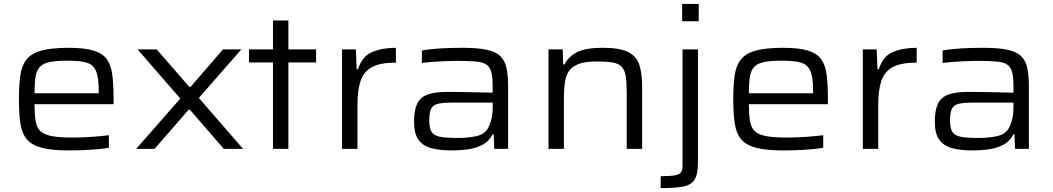

<svg xmlns="http://www.w3.org/2000/svg" viewBox="-20 -763 5398 984"><path d="M334 8Q248 8 196.5 -5Q145 -18 119 -47.5Q93 -77 85 -128Q77 -179 77 -254Q77 -325 84 -375.5Q91 -426 115.5 -457.5Q140 -489 191.5 -503.5Q243 -518 332 -518Q414 -518 460.5 -503.5Q507 -489 528.5 -458Q550 -427 556 -376.5Q562 -326 562 -254V-229H157Q157 -177 162.5 -143.5Q168 -110 186.5 -91.5Q205 -73 245 -65.5Q285 -58 353 -58Q395 -58 448 -61.5Q501 -65 538 -70V-6Q502 1 445 4.5Q388 8 334 8ZM157 -285H486V-300Q486 -367 472 -399.5Q458 -432 424 -442Q390 -452 329 -452Q271 -452 237 -445.5Q203 -439 185.5 -421.5Q168 -404 162.5 -371Q157 -338 157 -285Z M678 0 904 -258 685 -510H783L950 -318H957L1123 -510H1217L999 -261L1226 0H1127L953 -201H947L772 0Z M1379 0V-443H1256V-510H1379V-658H1458V-510H1600V-443H1458V0Z M1733 0V-510H1804L1808 -408H1815Q1835 -474 1886.5 -496Q1938 -518 2009 -518V-442Q1928 -442 1886 -419Q1844 -396 1828 -348.5Q1812 -301 1812 -229V0Z M2294 8Q2231 8 2188 -4.5Q2145 -17 2123.5 -48.5Q2102 -80 2102 -139Q2102 -196 2117 -229.5Q2132 -263 2169 -277.5Q2206 -292 2274 -292Q2286 -292 2311.5 -292Q2337 -292 2371 -291Q2405 -290 2440 -289.5Q2475 -289 2505 -288V-320Q2505 -367 2498 -393.5Q2491 -420 2472 -432.5Q2453 -445 2416 -448Q2379 -451 2320 -451Q2292 -451 2257.5 -449.5Q2223 -448 2191.5 -445.5Q2160 -443 2142 -440V-504Q2184 -512 2237.5 -515Q2291 -518 2351 -518Q2428 -518 2474.5 -508Q2521 -498 2544.5 -475Q2568 -452 2576 -414Q2584 -376 2584 -321V0H2513L2510 -75H2505Q2486 -38 2451 -20Q2416 -2 2374 3Q2332 8 2294 8ZM2324 -56Q2377 -56 2420 -65Q2463 -74 2481 -106Q2505 -151 2505 -212V-237H2294Q2247 -237 2222.5 -230.5Q2198 -224 2189 -204.5Q2180 -185 2180 -146Q2180 -108 2191 -88.5Q2202 -69 2233 -62.5Q2264 -56 2324 -56Z M2791 0V-510H2864L2866 -433H2873Q2891 -470 2934 -494Q2977 -518 3070 -518Q3157 -518 3200 -496Q3243 -474 3257 -429.5Q3271 -385 3271 -317V0H3192V-291Q3192 -343 3186.5 -374.5Q3181 -406 3165 -422Q3149 -438 3118.5 -443Q3088 -448 3039 -448Q2978 -448 2944 -434.5Q2910 -421 2894.5 -396.5Q2879 -372 2874.5 -338Q2870 -304 2870 -262V0Z M3476 -654V-743H3561V-654ZM3366 201V140Q3418 140 3441.5 135Q3465 130 3471.5 118Q3478 106 3478 84V-510H3557V70Q3557 131 3539 158.5Q3521 186 3479 193.5Q3437 201 3366 201Z M3995 8Q3909 8 3857.5 -5Q3806 -18 3780 -47.5Q3754 -77 3746 -128Q3738 -179 3738 -254Q3738 -325 3745 -375.5Q3752 -426 3776.5 -457.5Q3801 -489 3852.5 -503.5Q3904 -518 3993 -518Q4075 -518 4121.5 -503.5Q4168 -489 4189.5 -458Q4211 -427 4217 -376.5Q4223 -326 4223 -254V-229H3818Q3818 -177 3823.5 -143.5Q3829 -110 3847.5 -91.5Q3866 -73 3906 -65.5Q3946 -58 4014 -58Q4056 -58 4109 -61.5Q4162 -65 4199 -70V-6Q4163 1 4106 4.5Q4049 8 3995 8ZM3818 -285H4147V-300Q4147 -367 4133 -399.5Q4119 -432 4085 -442Q4051 -452 3990 -452Q3932 -452 3898 -445.5Q3864 -439 3846.5 -421.5Q3829 -404 3823.5 -371Q3818 -338 3818 -285Z M4402 0V-510H4473L4477 -408H4484Q4504 -474 4555.5 -496Q4607 -518 4678 -518V-442Q4597 -442 4555 -419Q4513 -396 4497 -348.5Q4481 -301 4481 -229V0Z M4963 8Q4900 8 4857 -4.5Q4814 -17 4792.5 -48.5Q4771 -80 4771 -139Q4771 -196 4786 -229.5Q4801 -263 4838 -277.5Q4875 -292 4943 -292Q4955 -292 4980.5 -292Q5006 -292 5040 -291Q5074 -290 5109 -289.5Q5144 -289 5174 -288V-320Q5174 -367 5167 -393.5Q5160 -420 5141 -432.5Q5122 -445 5085 -448Q5048 -451 4989 -451Q4961 -451 4926.5 -449.5Q4892 -448 4860.5 -445.5Q4829 -443 4811 -440V-504Q4853 -512 4906.5 -515Q4960 -518 5020 -518Q5097 -518 5143.5 -508Q5190 -498 5213.5 -475Q5237 -452 5245 -414Q5253 -376 5253 -321V0H5182L5179 -75H5174Q5155 -38 5120 -20Q5085 -2 5043 3Q5001 8 4963 8ZM4993 -56Q5046 -56 5089 -65Q5132 -74 5150 -106Q5174 -151 5174 -212V-237H4963Q4916 -237 4891.5 -230.5Q4867 -224 4858 -204.5Q4849 -185 4849 -146Q4849 -108 4860 -88.5Q4871 -69 4902 -62.5Q4933 -56 4993 -56Z"/></svg>

Font: Saira Expanded
Style: Regular
Weight: 400
Width: 7
Designer: Hector Gatti with collaboration of the Omnibus-Type team
Foundry: Omnibus-Type
Version: Version 1.100; ttfautohint (v1.8.3)